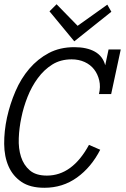

<svg xmlns="http://www.w3.org/2000/svg" viewBox="-24 -869 590 900"><path d="M445.8 -167Q403.8 -85 336.9 -36.9Q270 11.2 184.1 11.2Q117.2 11.2 76.7 -16.4Q36.1 -43.9 16.1 -89.4Q-3.9 -134.8 -4.4 -194.3Q-4.9 -253.9 8.8 -317.9Q22.9 -381.8 48.6 -441.4Q74.2 -501 113.5 -546.9Q152.8 -592.8 204.8 -620.4Q256.8 -647.9 324.2 -647.9Q382.8 -647.9 420.4 -627Q458 -606 469.2 -563L484.9 -637.2H542L497.1 -428.2H439.9Q448.2 -461.9 441.2 -491.9Q434.1 -522 417 -543.9Q399.9 -565.9 372.6 -578.4Q345.2 -590.8 312 -590.8Q259.8 -590.8 220.9 -566.4Q182.1 -542 153.1 -502.4Q124 -462.9 105 -414.6Q85.9 -366.2 76.2 -317.9Q65.9 -270 64 -221.4Q62 -172.9 74.5 -134Q86.9 -95.2 115.5 -70.6Q144 -45.9 195.8 -45.9Q314.9 -45.9 393.1 -189.9ZM498 -814 324.2 -675.3 208 -815.9 241.2 -849.1 339.8 -748 479 -847.2Z"/></svg>

Font: Anonymous Pro
Style: Italic
Weight: 400
Italic angle: -12°
Monospace: yes
Designer: Mark Simonson
Version: Version 1.003